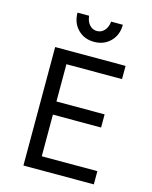

<svg xmlns="http://www.w3.org/2000/svg" viewBox="-134 -1009 867 1096"><g transform="rotate(15 300.0 -461.5)"><path d="M112.8 0V-700.2H528.8V-622.1H200.2V-401.9H484.9V-324.2H200.2V-78.1H528.8V0ZM253.9 -922.9Q256.8 -890.1 274.7 -870.1Q292.5 -850.1 318.8 -850.1Q345.2 -850.1 363 -870.1Q380.9 -890.1 383.8 -922.9H453.1Q453.1 -862.8 415.3 -824.5Q377.4 -786.1 318.8 -786.1Q260.3 -786.1 222.7 -824.5Q185.1 -862.8 185.1 -922.9Z"/></g></svg>

Font: CommitMono
Style: Regular
Weight: 400
Monospace: yes
Designer: Eigil Nikolajsen
Foundry: Eigil Nikolajsen
Version: Version 1.143